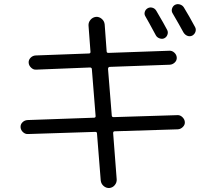

<svg xmlns="http://www.w3.org/2000/svg" viewBox="-20 -858 1040 952"><path d="M754.9 -804.7Q796.9 -733.4 808.6 -710Q814.5 -699.2 810.5 -687Q806.6 -674.8 795.9 -668.9Q785.2 -663.1 772 -667.5Q758.8 -671.9 752.9 -682.6Q712.9 -756.8 701.2 -776.4Q694.3 -787.1 697.8 -798.8Q701.2 -810.5 711.9 -816.9Q722.7 -823.2 735.4 -819.8Q748 -816.4 754.9 -804.7ZM847.7 -834Q859.4 -839.8 872.1 -835.9Q884.8 -832 891.6 -821.3Q918 -778.3 947.3 -723.6Q953.1 -712.9 949.2 -700.7Q945.3 -688.5 933.6 -681.6Q921.9 -675.8 909.7 -680.2Q897.5 -684.6 889.6 -697.3Q870.1 -733.4 835.9 -792Q829.1 -802.7 833 -815.4Q836.9 -828.1 847.7 -834ZM119.1 -193.4Q105.5 -192.4 94.2 -202.6Q83 -212.9 82 -227.1Q81.1 -241.2 91.3 -251.5Q101.6 -261.7 116.2 -262.7L446.3 -274.4Q454.1 -274.4 454.1 -282.2L435.5 -514.6Q435.5 -522.5 426.8 -523.4L159.2 -512.7Q145.5 -511.7 134.3 -522.5Q123 -533.2 122.1 -546.9Q121.1 -560.5 131.3 -571.3Q141.6 -582 156.2 -583L420.9 -592.8Q428.7 -592.8 428.7 -600.6L418.9 -731.4Q418 -747.1 428.7 -759.8Q439.5 -772.5 456.1 -774.4Q471.7 -775.4 484.4 -764.6Q497.1 -753.9 499 -737.3L508.8 -603.5Q508.8 -595.7 517.6 -595.7L819.3 -606.4Q833 -607.4 844.2 -597.2Q855.5 -586.9 856.4 -572.8Q857.4 -558.6 846.7 -548.3Q835.9 -538.1 822.3 -537.1L524.4 -526.4Q516.6 -526.4 515.6 -516.6L534.2 -285.2Q534.2 -277.3 543.9 -277.3L859.4 -287.1Q873 -288.1 884.3 -277.3Q895.5 -266.6 896.5 -252.9Q897.5 -239.3 886.7 -228.5Q876 -217.8 862.3 -216.8L548.8 -207Q541 -207 541 -198.2L558.6 31.2Q559.6 46.9 549.3 59.6Q539.1 72.3 522.5 74.2Q506.8 75.2 494.1 64.5Q481.4 53.7 479.5 37.1L460.9 -196.3Q460.9 -204.1 452.1 -204.1Z"/></svg>

Font: Rounded Mgen+ 1m regular
Style: Regular
Weight: 400
Designer: [Source Han Sans]
Ryoko NISHIZUKA  (kana & ideographs); Paul D. Hunt (Latin, Greek & Cyrillic); Wenlong ZHANG  (bopomofo
Version: Version 1.059.20150602